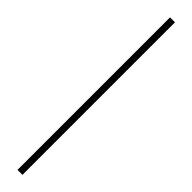

<svg xmlns="http://www.w3.org/2000/svg" viewBox="63 -224 547 547"><g transform="rotate(-45 337.0 50.0)"><path d="M30 60V40H644.5V60Z"/></g></svg>

Font: Big Shoulders
Style: Bold
Weight: 700
Designer: Patric King
Foundry: XO Type Co
Version: Version 2.002